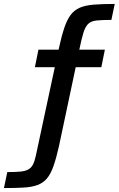

<svg xmlns="http://www.w3.org/2000/svg" viewBox="-147 -762 602 974"><path d="M-127 192 -110 111Q-70 111 -44 108.5Q-18 106 -3 97.5Q12 89 20.5 72Q29 55 35 27L131 -421H30L48 -510H167L146 -492L151 -514Q165 -578 179 -620Q193 -662 211.5 -686.5Q230 -711 258 -723Q286 -735 329 -738.5Q372 -742 435 -742L418 -661Q370 -661 342.5 -658Q315 -655 300.5 -641Q286 -627 276.5 -597Q267 -567 256 -513L251 -490L237 -510H385L367 -421H237L152 -20Q138 42 124 81.5Q110 121 91 143.5Q72 166 43.5 176.5Q15 187 -26.5 189.5Q-68 192 -127 192Z"/></svg>

Font: Saira Thin Medium
Style: Regular
Weight: 500
Version: Version 1.101